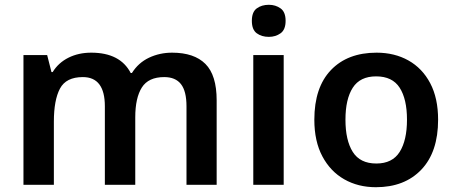

<svg xmlns="http://www.w3.org/2000/svg" viewBox="-20 -772 1900 802"><path d="M699 -552Q791 -552 838 -505Q885 -458 885 -353V0H759V-328Q759 -391 736 -420.5Q713 -450 666 -450Q600 -450 572.5 -406.5Q545 -363 545 -282V0H418V-328Q418 -450 326 -450Q256 -450 230.5 -402Q205 -354 205 -264V0H78V-542H177L195 -471H200Q224 -510 266 -531Q308 -552 361 -552Q482 -552 526 -467H531Q558 -510 602.5 -531Q647 -552 699 -552Z M1103 -752Q1131 -752 1152 -737Q1173 -722 1173 -685Q1173 -648 1152 -633Q1131 -618 1103 -618Q1073 -618 1052.5 -633Q1032 -648 1032 -685Q1032 -722 1052.5 -737Q1073 -752 1103 -752ZM1165 -542V0H1038V-542Z M1810 -272Q1810 -137 1740 -63.5Q1670 10 1550 10Q1476 10 1418 -23Q1360 -56 1326.5 -119Q1293 -182 1293 -272Q1293 -407 1362.5 -479.5Q1432 -552 1553 -552Q1628 -552 1686 -519.5Q1744 -487 1777 -424.5Q1810 -362 1810 -272ZM1423 -272Q1423 -186 1453.5 -137.5Q1484 -89 1552 -89Q1619 -89 1649.5 -137.5Q1680 -186 1680 -272Q1680 -358 1649.5 -405.5Q1619 -453 1551 -453Q1484 -453 1453.5 -405.5Q1423 -358 1423 -272Z"/></svg>

Font: Noto Sans Canadian Aboriginal SemiBold
Style: Regular
Weight: 600
Designer: Monotype Design Team, Typotheque's Kevin King
Foundry: Monotype Imaging Inc.
Version: Version 2.004; ttfautohint (v1.8.4.7-5d5b)